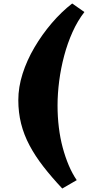

<svg xmlns="http://www.w3.org/2000/svg" viewBox="-20 -857 510 1101"><path d="M85 -283Q85 -357 109.5 -434Q134 -511 177.5 -585Q221 -659 276.5 -724Q332 -789 394 -837L464 -788Q425 -738 396 -673.5Q367 -609 348 -537.5Q329 -466 319.5 -393Q310 -320 310 -252Q310 -187 317.5 -126Q325 -65 339.5 -11Q354 43 374 90.5Q394 138 420 176L337 224Q276 159 229 98.5Q182 38 149.5 -23Q117 -84 101 -148Q85 -212 85 -283Z"/></svg>

Font: Literata 18pt Black
Style: Italic
Weight: 900
Italic angle: -2°
Designer: Latin by Veronika Burian and Jose Scaglione. Greek by Irene Vlachou. Cyrillic by Vera Evstafieva
Foundry: TypeTogether
Version: Version 3.103;gftools[0.9.29]